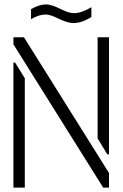

<svg xmlns="http://www.w3.org/2000/svg" viewBox="-20 -853 557 873"><path d="M121.1 -765.6V-811.5Q159.2 -833 189.5 -833Q213.9 -833 258.8 -810.5Q293 -793 317.4 -793Q351.6 -793.9 395.5 -820.3V-775.4Q350.6 -748 313.5 -748Q287.1 -748 241.2 -770.5Q208 -787.1 185.5 -787.1Q155.3 -786.1 121.1 -765.6ZM41 0V-568.4H48.8L92.8 -497.1V0ZM41 -651.4V-683.6H88.9L475.6 -66.4V0H449.2ZM423.8 -223.6V-683.6H475.6V-151.4H467.8Z"/></svg>

Font: Post No Bills Colombo
Style: Regular
Weight: 500
Designer: Kosala Senevirathne, Siva Puranthara, Lasantha Premarathna, Tharique Azeez
Foundry: Mooniak
Version: Version 1.220 ; ttfautohint (v1.5)